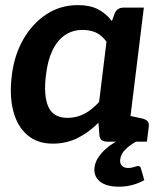

<svg xmlns="http://www.w3.org/2000/svg" viewBox="-20 -543 632 736"><path d="M182.6 7.6Q122.9 7.6 84.5 -25.6Q46 -58.7 30.7 -118.1Q15.5 -177.4 25.5 -255.4Q34.5 -330.6 68.8 -391.2Q103.2 -451.8 157 -487.6Q210.7 -523.4 278.7 -523.4Q324.9 -523.4 356 -507.3Q387 -491.3 408.9 -462.1L419.3 -490.8Q428.3 -513.8 453.4 -513.8H531.4L468.2 0H390.3Q364.2 0 361.3 -23L357.3 -72.5Q321.1 -35.9 278 -14.2Q234.9 7.6 182.6 7.6ZM238.3 -91.2Q274.4 -91.2 304.2 -107.2Q334 -123.2 359.9 -152.3L388.2 -383Q370.5 -408 347.8 -418.2Q325 -428.3 297 -428.3Q258.1 -428.3 228.9 -408.4Q199.6 -388.5 181.1 -349.8Q162.6 -311.2 156.2 -255.4Q146.3 -175.2 165.6 -133.2Q184.9 -91.2 238.3 -91.2ZM443.9 0 469 -100.8 525 -88.8Q538.5 -85.6 545.2 -78.6Q551.9 -71.6 550.3 -58.1L543.1 0ZM508.8 93.5Q518.1 93.5 519.7 101.2L533.1 147.3Q515.4 158.1 489.8 165.4Q464.1 172.7 436.3 172.7Q387.1 172.7 362.7 152.4Q338.3 132 342.3 99Q344.3 79.7 356.6 60.8Q368.9 41.8 389.1 24.6Q409.3 7.3 436.9 -6.4L501.2 0Q480.4 11.4 462 28.7Q443.6 45.9 440.8 67.9Q438.8 82.9 447 91.9Q455.2 100.9 471.1 100.9Q479.9 100.9 487.4 99.1Q494.8 97.2 500.3 95.3Q505.8 93.5 508.8 93.5Z"/></svg>

Font: Aleo
Style: Italic
Weight: 400
Italic angle: -7°
Designer: Alessio Laiso
Foundry: Alessio Laiso
Version: Version 2.001;gftools[0.9.29]